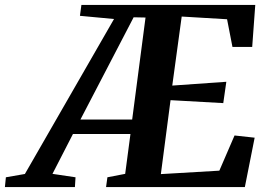

<svg xmlns="http://www.w3.org/2000/svg" viewBox="-115 -763 1090 783"><path d="M-95 0 -91 -40 -13.5 -53.5 350 -685.5 211 -698.5 217 -743H926L913.5 -571.5H833L811 -684.5L626 -695.5L587.5 -414L808 -429.5L795.5 -342.5L580.5 -354.5L541 -53L779.5 -67L841.5 -210.5L923.5 -201.5L883.5 0H317.5L323 -40L395.5 -54L417 -216.5H182.5L99 -54L193 -40L190.5 0ZM213 -275.5H424L478.5 -691.5L430 -692.5Z"/></svg>

Font: Merriweather 48pt
Style: Bold Italic
Weight: 700
Italic angle: -7.8°
Version: Version 2.101